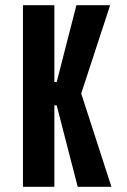

<svg xmlns="http://www.w3.org/2000/svg" viewBox="-20 -720 490 740"><path d="M68.5 0V-700H189.5V-404H198.5L274.5 -700H404.5L293 -359.5L409.5 0H279.5L198.5 -314H189.5V0Z"/></svg>

Font: Trispace Condensed Medium
Style: Regular
Weight: 500
Width: 3
Designer: Tyler Finck
Foundry: Etcetera Type Company
Version: Version 1.210; ttfautohint (v1.8.3)